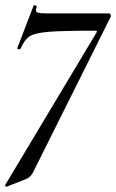

<svg xmlns="http://www.w3.org/2000/svg" viewBox="-34 -437 444 732"><path d="M-14 268 334 -313Q338 -320 331 -320Q201 -320 149 -315.5Q97 -311 78 -298Q59 -285 44 -251Q44 -249 40 -249Q37 -249 34 -250.5Q31 -252 32 -254L94 -415Q94 -417 97 -417Q100 -417 103.5 -415Q107 -413 106 -412Q103 -403 103 -398Q103 -391 111.5 -388.5Q120 -386 143 -386H382Q386 -386 388 -381.5Q390 -377 388 -373L92 220Q83 237 69 244L-9 275Q-11 276 -13 273Q-15 270 -14 268Z"/></svg>

Font: Cormorant Garamond SemiBold
Style: Italic
Weight: 600
Italic angle: -10°
Designer: Christian Thalmann (Catharsis Fonts)
Foundry: Catharsis Fonts
Version: Version 4.000